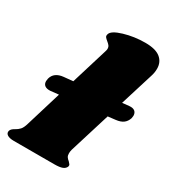

<svg xmlns="http://www.w3.org/2000/svg" viewBox="-209 -840 851 941"><g transform="rotate(30 216.5 -369.5)"><path d="M463 -399Q463 -395 461 -385Q454 -364 439 -353Q424 -342 398 -339L355 -334L284 -104Q281 -92 281 -83Q281 -70 286 -62.5Q291 -55 300 -48Q307 -41 310 -36.5Q313 -32 311 -25Q306 -12 291 -6Q276 0 245 0H17Q-9 0 -21 -8.5Q-33 -17 -29 -31Q-25 -43 -8 -52Q7 -60 17 -71Q27 -82 34 -106L95 -307L48 -302Q28 -301 17.5 -309Q7 -317 7 -333Q7 -338 9 -348Q20 -389 72 -394L123 -399L186 -605Q189 -614 189 -620Q189 -631 183.5 -638Q178 -645 169 -652Q159 -660 154.5 -666Q150 -672 153 -682Q159 -705 216 -722Q273 -739 335 -739Q393 -739 420.5 -717Q448 -695 448 -657Q448 -635 441 -614L383 -427L421 -431Q442 -433 452.5 -424.5Q463 -416 463 -399Z"/></g></svg>

Font: Shrikhand
Style: Regular
Weight: 400
Italic angle: -14°
Version: Version 1.000;PS 1.000;hotconv 1.0.88;makeotf.lib2.5.647800